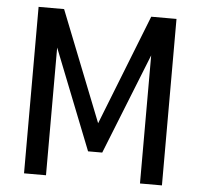

<svg xmlns="http://www.w3.org/2000/svg" viewBox="-51 -758 845 810"><g transform="rotate(5 371.5 -352.5)"><path d="M80 0V-705H188L382 -215H364L557 -705H664V0H571V-560H578L401 -116H341L165 -561H173V0Z"/></g></svg>

Font: Nunito Sans 10pt Condensed SemiBold
Style: Regular
Weight: 600
Width: 3
Designer: Vernon Adams
Foundry: Vernon Adams
Version: Version 3.101;gftools[0.9.27]